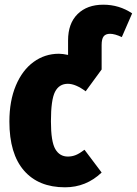

<svg xmlns="http://www.w3.org/2000/svg" viewBox="-20 -780 583 818"><path d="M543 -723 499 -622Q469 -636 449 -636Q430 -636 421.5 -625Q413 -614 413 -588V-484L345 -391Q302 -423 269 -423Q232 -423 214.5 -389Q197 -355 197 -263Q197 -177 215.5 -145Q234 -113 269 -113Q287 -113 303 -119.5Q319 -126 340 -142L413 -45Q347 18 257 18Q144 18 82 -53.5Q20 -125 20 -262Q20 -350 47.5 -415.5Q75 -481 123 -516Q171 -551 231 -551Q247 -551 270 -546V-608Q270 -680 310.5 -720Q351 -760 420 -760Q488 -760 543 -723Z"/></svg>

Font: Fira Sans Extra Condensed ExtraBold
Style: Regular
Weight: 800
Width: 1
Designer: Carrois Corporate & Edenspiekermann AG
Foundry: Carrois Corporate GbR & Edenspiekermann AG
Version: Version 4.203